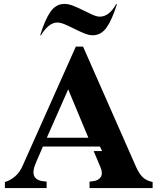

<svg xmlns="http://www.w3.org/2000/svg" viewBox="-20 -960 804 980"><path d="M458 -189H501L490 -212H199L166 -136Q144 -87 154 -63Q164 -39 201 -35L218 -33V0H5V-31Q30 -38 55 -58Q80 -78 96 -115L367 -722H404L675 -107Q690 -74 708 -56Q726 -38 759 -31V0H437V-33L454 -35Q482 -38 494 -56Q506 -74 493 -106ZM219 -257H431L328 -504ZM573 -939H577Q552 -859 524 -819.5Q496 -780 453 -780Q434 -780 409.5 -790Q385 -800 360.5 -812.5Q336 -825 312.5 -835Q289 -845 272 -845Q250 -845 229 -828Q208 -811 189 -780H185Q210 -861 238 -900.5Q266 -940 309 -940Q330 -940 355 -930Q380 -920 404.5 -907.5Q429 -895 451.5 -885Q474 -875 490 -875Q513 -875 534 -891Q555 -907 573 -939Z"/></svg>

Font: Redaction
Style: Bold
Weight: 700
Designer: Jeremy Mickel / Forest Young
Foundry: MCKL
Version: Version 2.001; Redaction Bold